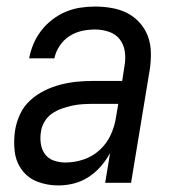

<svg xmlns="http://www.w3.org/2000/svg" viewBox="-20 -558 540 586"><path d="M158 8Q158 8 158 8Q158 8 158 8Q125 8 95.5 -3Q66 -14 47.5 -38.5Q29 -63 25 -95Q21 -127 26 -160Q30 -185 41 -209Q52 -233 71.5 -251Q91 -269 115 -281Q139 -293 164 -299.5Q189 -306 214 -308.5Q239 -311 264 -311H353L360 -357Q364 -379 361 -400.5Q358 -422 345.5 -438Q333 -454 312.5 -461Q292 -468 270 -468Q250 -468 229.5 -463.5Q209 -459 191.5 -447.5Q174 -436 162 -418Q150 -400 146 -380H69Q73 -402 82 -423.5Q91 -445 105.5 -464Q120 -483 139.5 -498Q159 -513 180.5 -522Q202 -531 224.5 -534.5Q247 -538 270 -538Q296 -538 321.5 -533.5Q347 -529 368.5 -518Q390 -507 406.5 -488.5Q423 -470 431.5 -447Q440 -424 440.5 -397.5Q441 -371 437 -345L380 0H301L316 -91Q304 -69 287.5 -50Q271 -31 250 -17.5Q229 -4 205.5 2Q182 8 158 8ZM180 -62Q207 -62 234.5 -71Q262 -80 284 -100Q306 -120 318 -146.5Q330 -173 334 -200L341 -241H264Q248 -241 232 -240Q216 -239 200 -235.5Q184 -232 168.5 -226.5Q153 -221 139 -211.5Q125 -202 116 -187Q107 -172 105 -156Q102 -138 104.5 -120Q107 -102 117 -88Q127 -74 144 -68Q161 -62 180 -62Z"/></svg>

Font: Iosevka Curly Oblique
Style: Regular
Weight: 400
Italic angle: -9°
Monospace: yes
Designer: Belleve Invis
Foundry: Belleve Invis
Version: Version 11.1.0; ttfautohint (v1.8.3)